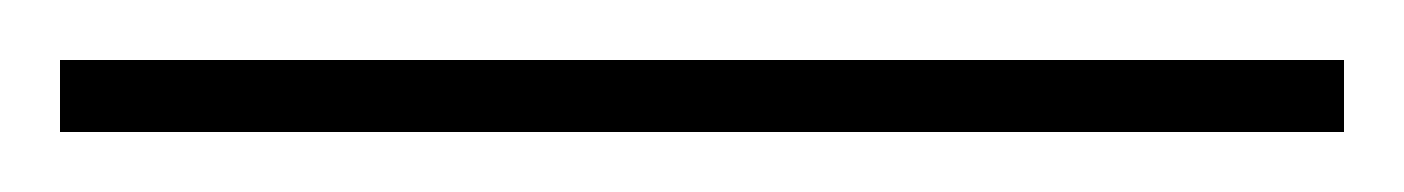

<svg xmlns="http://www.w3.org/2000/svg" viewBox="-20 10 468 64"><path d="M0 54V30H428V54Z"/></svg>

Font: MonteCarlo
Style: Regular
Weight: 400
Designer: Robert E. Leuschke
Foundry: Robert E. Leuschke
Version: Version 1.010; ttfautohint (v1.8.3)